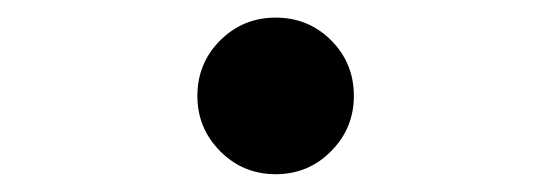

<svg xmlns="http://www.w3.org/2000/svg" viewBox="-20 -188 626 218"><path d="M293 9.8Q255.9 9.8 230 -16.3Q204.1 -42.4 204.1 -79Q204.1 -116.2 230 -142.1Q255.9 -168 293 -168Q330.2 -168 356 -142.2Q381.8 -116.3 381.8 -79.1Q381.8 -42.5 356 -16.4Q330.2 9.8 293 9.8Z"/></svg>

Font: Cascadia Mono
Style: Regular
Weight: 400
Monospace: yes
Designer: Aaron Bell
Foundry: Saja Typeworks
Version: Version 2102.003